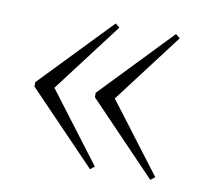

<svg xmlns="http://www.w3.org/2000/svg" viewBox="-53 -481 530 496"><g transform="rotate(10 212.0 -233.0)"><path d="M70 -253 224 -50 213 -41 34.5 -226.5V-238L213 -423.5L224 -414.5L70 -211.5ZM228.5 -253 382.5 -50 371 -41 193 -226.5V-238L371 -423.5L382.5 -414.5L228.5 -211.5Z"/></g></svg>

Font: Newsreader 36pt ExtraLight
Style: Regular
Weight: 250
Designer: Hugues Gentile
Foundry: Production Type
Version: Version 1.003